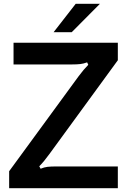

<svg xmlns="http://www.w3.org/2000/svg" viewBox="-20 -987 670 1007"><path d="M28 0V-89L393 -588Q419 -623 443 -647L437 -660Q418 -653 401 -651Q384 -649 357 -649H51V-763H598V-671L239 -179Q225 -160 212.5 -144.5Q200 -129 186 -115L193 -102Q212 -110 229.5 -112Q247 -114 274 -114H598V0ZM356 -818H261L377 -967H504Z"/></svg>

Font: Open Sauce Sans SemiBold
Style: Regular
Weight: 600
Designer: Alfredo Marco Pradil
Foundry: Creative Sauce Fz LLC
Version: Version 1.477